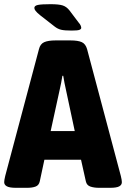

<svg xmlns="http://www.w3.org/2000/svg" viewBox="-25 -895 602 917"><path d="M51 2Q21 2 8 -5Q-5 -12 -5 -25Q-5 -34 0 -55L161 -660Q167 -685 186 -693.5Q205 -702 241 -702H311Q348 -702 366 -693.5Q384 -685 391 -660L552 -55Q557 -35 557 -25Q557 -12 544.5 -5Q532 2 501 2H448Q424 2 406.5 -4Q389 -10 385 -29L362 -132H187L165 -29Q161 -10 145 -4Q129 2 105 2ZM260 -466 217 -269H332L290 -466Q286 -482 283 -499Q280 -516 277 -533H273Q270 -516 267 -499Q264 -482 260 -466ZM317 -749Q283 -749 266.5 -753Q250 -757 235 -769L167 -822Q151 -835 145 -843Q139 -851 139 -857Q139 -868 156.5 -871.5Q174 -875 216 -875Q256 -875 274.5 -869Q293 -863 307 -845L350 -788Q358 -779 360.5 -772.5Q363 -766 363 -762Q363 -756 354.5 -752.5Q346 -749 317 -749Z"/></svg>

Font: Asap Semi Condensed ExtraBold
Style: Regular
Weight: 800
Width: 4
Designer: Pablo Cosgaya
Foundry: Omnibus-Type
Version: Version 3.001; ttfautohint (v1.8.4.7-5d5b)